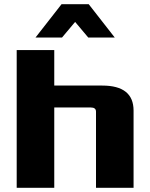

<svg xmlns="http://www.w3.org/2000/svg" viewBox="-20 -900 720 920"><path d="M60 0V-660H240V-490H470Q620 -490 620 -370V0H440V-365Q440 -385 415 -385H240V0ZM150 -720 275 -880H405L530 -720H403L340 -795L277 -720Z"/></svg>

Font: Xolonium
Style: Bold
Weight: 700
Designer: Severin Meyer
Version: Version 4.2